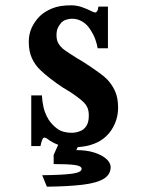

<svg xmlns="http://www.w3.org/2000/svg" viewBox="-20 -580 540 720"><path d="M181.2 1 198.2 -37.1Q189.9 -40 182.4 -43.9Q174.8 -47.9 168 -51.8Q160.2 -58.1 155.3 -61Q150.4 -64 146 -64Q141.6 -64 137.9 -54.7Q134.3 -45.4 131.8 -32.2H97.2V-222.2H137.2Q138.2 -199.7 143.3 -177.2Q148.4 -154.8 162.1 -131.8Q174.8 -111.8 195.3 -96.9Q215.8 -82 250 -82Q261.2 -82 273.9 -85.9Q286.6 -89.8 293.9 -96.2Q303.7 -104.5 308.3 -116.5Q313 -128.4 313 -147Q313 -165.5 307.4 -177.2Q301.8 -189 292 -198.2Q280.8 -208.5 264.4 -220.5Q248 -232.4 236.8 -238.8L213.9 -252.9Q192.4 -267.1 169.9 -284.4Q147.5 -301.8 131.8 -316.9Q111.8 -335.4 99.9 -361.3Q87.9 -387.2 87.9 -422.9Q87.9 -452.1 98.9 -476.1Q109.9 -500 129.9 -520Q147.9 -537.1 175.8 -548.6Q203.6 -560.1 247.1 -560.1Q268.6 -560.1 289.3 -552.5Q310.1 -544.9 320.8 -539.1Q332 -533.2 337.9 -533.2Q340.8 -533.2 344.2 -538.1Q347.7 -543 349.1 -555.2H384.8V-398.9H346.2Q343.8 -414.6 337.6 -431.9Q331.5 -449.2 320.8 -465.8Q307.6 -487.8 289.3 -498.8Q271 -509.8 250 -509.8Q239.3 -509.8 228 -506.1Q216.8 -502.4 210 -495.1Q201.2 -485.4 196.5 -474.6Q191.9 -463.9 191.9 -448.2Q191.9 -430.2 198.2 -418.7Q204.6 -407.2 214.8 -397.9Q224.1 -390.6 239.3 -380.6Q254.4 -370.6 267.1 -362.8L290 -349.1Q301.3 -342.3 318.6 -330.6Q335.9 -318.8 353 -306.4Q370.1 -293.9 379.9 -284.2Q399.4 -264.6 411.1 -239Q422.9 -213.4 422.9 -175.8Q422.9 -144.5 410.9 -116.7Q398.9 -88.9 378.9 -69.8Q340.3 -32.7 271.5 -28.3L266.1 -17.1Q305.2 -17.1 334 -7.8Q362.8 1.5 378.7 15.9Q394.5 30.3 395 45.9Q395 74.2 369.6 90.1Q344.2 106 291.3 112.5Q238.3 119.1 155.8 120.1L138.2 77.1Q215.3 76.2 250.7 71.3Q286.1 66.4 286.1 53.2Q286.1 42 259.5 38.6Q232.9 35.2 181.2 35.2Z"/></svg>

Font: BIZ UDMincho
Style: Bold
Weight: 700
Monospace: yes
Designer: TypeBank Co., Ltd.
Foundry: Morisawa Inc.
Version: Version 1.06